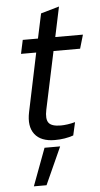

<svg xmlns="http://www.w3.org/2000/svg" viewBox="-57 -652 474 906"><g transform="rotate(-5 179.5 -198.5)"><path d="M184 10Q118 10 89 -27.5Q60 -65 74 -132L132 -409H60L74 -474H146L171 -591L258 -616L228 -474H359L340 -409H214L156 -136Q147 -93 160.5 -74.5Q174 -56 218 -56Q232 -56 250 -58.5Q268 -61 286 -66L272 -4Q232 10 184 10ZM66 219 132 42H206L126 219Z"/></g></svg>

Font: Kanit Light
Style: Italic
Weight: 300
Italic angle: -12°
Designer: Katatrad Team
Foundry: CadsonDemak
Version: Version 2.000; ttfautohint (v1.8.3)